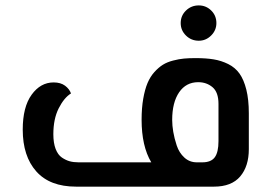

<svg xmlns="http://www.w3.org/2000/svg" viewBox="-20 -697 1014 717"><path d="M722.2 -544.9Q694.3 -544.9 674.6 -564.2Q654.8 -583.5 654.8 -610.8Q654.8 -638.7 674.6 -657.7Q694.3 -676.8 722.2 -676.8Q749.5 -676.8 768.8 -657.7Q788.1 -638.7 788.1 -610.8Q788.1 -584 768.6 -564.5Q749 -544.9 722.2 -544.9ZM710 -480Q749.5 -480 777.8 -475.3Q806.2 -470.7 832.3 -457.8Q858.4 -444.8 874.5 -422.1Q890.6 -399.4 899.9 -362.3Q909.2 -325.2 909.2 -273.9V-140.1Q909.2 -76.2 877 -38.1Q844.7 0 778.8 0H264.2Q166 0 115.5 -56.9Q64.9 -113.8 64.9 -212.9Q64.9 -297.4 98.1 -343.3Q131.3 -389.2 180.2 -389.2Q206.5 -389.2 222.9 -377Q239.3 -364.7 245.1 -348.1Q219.2 -332 199.2 -292.5Q179.2 -252.9 179.2 -195.8Q179.2 -163.1 187.7 -140.9Q196.3 -118.7 211.2 -108.6Q226.1 -98.6 240.5 -94.7Q254.9 -90.8 272.9 -90.8H544.9Q508.8 -151.4 508.8 -250Q508.8 -293.5 514.9 -328.4Q521 -363.3 531 -387Q541 -410.6 556.6 -428Q572.3 -445.3 588.4 -455.3Q604.5 -465.3 626.5 -470.9Q648.4 -476.6 667.2 -478.3Q686 -480 710 -480ZM795.9 -169.9V-309.1Q795.9 -352.5 773.7 -371.3Q751.5 -390.1 720.2 -390.1Q674.8 -390.1 648.9 -352.3Q623 -314.5 623 -249Q623 -228.5 627 -204.8Q630.9 -181.2 639.9 -153.8Q648.9 -126.5 668.5 -108.6Q688 -90.8 714.8 -90.8H735.8Q768.1 -90.8 782 -109.6Q795.9 -128.4 795.9 -169.9Z"/></svg>

Font: El Messiri SemiBold
Style: Regular
Weight: 600
Designer: Mohamed Gaber
Foundry: Kief Type Foundry
Version: Version 2.007;PS 002.007;hotconv 1.0.88;makeotf.lib2.5.64775